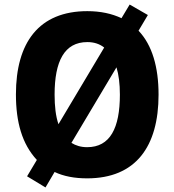

<svg xmlns="http://www.w3.org/2000/svg" viewBox="-20 -774 767 844"><path d="M677 -358C677 -479 649 -576 589 -639L630 -708L550 -754L514 -694C472 -714 422 -725 364 -725C151 -725 50 -587 50 -359C50 -237 77 -141 142 -71L99 1L180 50L220 -18C260 1 308 10 363 10C577 10 677 -130 677 -358ZM220 -358C220 -505 263 -589 364 -589C393 -589 418 -581 438 -565L237 -228C225 -263 220 -307 220 -358ZM507 -358C507 -211 464 -127 363 -127C336 -127 313 -134 294 -146L492 -478C502 -446 507 -405 507 -358Z"/></svg>

Font: Noto Sans Myanmar SemiCondensed ExtraBold
Style: Regular
Weight: 800
Width: 4
Designer: Monotype Design Team
Foundry: Monotype Imaging Inc.
Version: Version 2.107